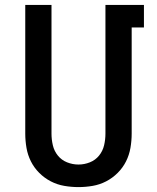

<svg xmlns="http://www.w3.org/2000/svg" viewBox="-20 -755 640 783"><path d="M300 8Q271 8 242 3Q213 -2 187 -15.5Q161 -29 140 -50Q119 -71 106 -97Q93 -123 88 -152Q83 -181 83 -210V-735H190V-210Q190 -186 195.5 -162.5Q201 -139 216 -120.5Q231 -102 253.5 -93Q276 -84 300 -84Q324 -84 346.5 -93Q369 -102 384 -120.5Q399 -139 404.5 -162.5Q410 -186 410 -210V-735H567V-643H517V-210Q517 -181 512 -152Q507 -123 494 -97Q481 -71 460 -50Q439 -29 413 -15.5Q387 -2 358 3Q329 8 300 8Z"/></svg>

Font: Iosevka Semibold Extended
Style: Regular
Weight: 600
Width: 7
Monospace: yes
Designer: Belleve Invis
Foundry: Belleve Invis
Version: Version 32.5.0; ttfautohint (v1.8.4)